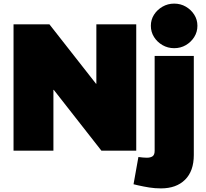

<svg xmlns="http://www.w3.org/2000/svg" viewBox="-20 -835 1139 1064"><path d="M55 0V-700H254L512 -371H514V-700H735V0H542L278 -337H276V0ZM872 209Q838 209 807 204Q776 199 745 192L720 186L747 35L755 36Q763 37 773 38Q783 39 794 39Q814 39 825.5 31Q837 23 837 1V-525H1054V24Q1054 113 1005.5 161Q957 209 872 209ZM945 -568Q910 -568 880.5 -585Q851 -602 833.5 -630Q816 -658 816 -692Q816 -726 833.5 -753.5Q851 -781 880.5 -798Q910 -815 945 -815Q981 -815 1010 -798Q1039 -781 1056.5 -753.5Q1074 -726 1074 -692Q1074 -658 1056.5 -630Q1039 -602 1010 -585Q981 -568 945 -568Z"/></svg>

Font: REM Medium Black
Style: Regular
Weight: 900
Version: Version 1.005;gftools[0.9.28]